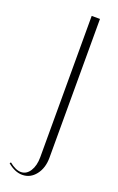

<svg xmlns="http://www.w3.org/2000/svg" viewBox="-140 -738 482 783"><g transform="rotate(20 100.5 -346.0)"><path d="M5 -20 9 -25Q37 -2 60 -2Q84 -2 99 -25.5Q114 -49 114 -86V-699H150V-97Q150 -52 127 -22.5Q104 7 69 7Q37 7 5 -20Z"/></g></svg>

Font: Moniqa ExtLt Narrow Display
Style: Regular
Weight: 200
Width: 4
Designer: Rajesh Rajput
Foundry: Rajesh Rajput
Version: Version 1.000